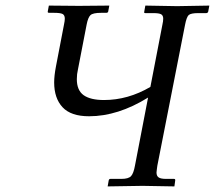

<svg xmlns="http://www.w3.org/2000/svg" viewBox="-20 -666 769 687"><path d="M414.1 -25.9Q439.9 -25.9 449 -35.9Q458 -45.9 462.9 -73.2L509.8 -316.9Q401.9 -250 298.8 -250Q233.9 -250 203.9 -282.2Q173.8 -314.5 173.8 -371.1Q173.8 -395 180.2 -428.2L209 -578.1Q211.9 -591.3 211.9 -599.1Q211.9 -611.8 203.9 -616Q195.8 -620.1 173.8 -620.1H155.8Q150.9 -620.1 150.9 -623V-625L154.8 -646L262.2 -645L371.1 -646L367.2 -625Q366.2 -620.1 359.9 -620.1H341.8Q312.5 -620.1 303.7 -611.8Q294.9 -603.5 290 -578.1L258.8 -417Q254.9 -400.9 254.9 -382.8Q254.9 -342.8 279.3 -325.4Q303.7 -308.1 352.1 -308.1Q438 -308.1 518.1 -355L561 -577.1Q564 -590.3 564 -599.1Q564 -610.8 556.4 -615Q548.8 -619.1 528.8 -619.1H500Q494.6 -619.1 496.1 -624L500 -646L613.8 -644L729 -646L725.1 -625Q723.6 -619.1 717.8 -619.1H689Q663.6 -619.1 655.3 -612.3Q647.5 -605 642.1 -577.1L543 -73.2Q542.5 -69.3 541.3 -60.8Q540 -52.2 540 -48.8Q540 -36.1 547.9 -31Q555.7 -25.9 574.2 -25.9H603Q605.5 -25.9 606.4 -24.2Q607.4 -22.5 606.9 -20L604 1L490.2 -1L365.2 1L369.1 -21Q370.6 -25.9 375 -25.9Z"/></svg>

Font: Linux Libertine G
Style: Italic
Weight: 400
Italic angle: -12°
Designer: Philipp H. Poll
Foundry: Philipp H. Poll
Version: Version 5.1.3